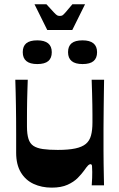

<svg xmlns="http://www.w3.org/2000/svg" viewBox="-20 -866 558 897"><path d="M221.6 10.6Q174.9 10.6 137.1 -6.8Q99.2 -24.3 77.4 -60.6Q55.5 -97 55.5 -152Q55.5 -198.7 55.5 -238.1Q55.5 -277.4 55.2 -310.8Q54.9 -344.2 54.4 -374.5Q53.9 -404.9 53.2 -433.7Q52.5 -462.5 51.5 -493.4H109.7Q108.7 -465.8 108 -442Q107.3 -418.3 106.8 -396.6Q106.3 -375 106.2 -354.6Q106 -334.3 106 -314.7Q106 -295 106 -274.7Q106 -239.5 113 -217.3Q119.9 -195.2 136.4 -184.4Q152.9 -173.6 180.6 -169.6Q208.3 -165.6 250 -165.6Q299.7 -165.6 331.6 -172.4Q363.6 -179.2 381.1 -193.8Q398.6 -208.4 405.2 -233.2Q411.9 -258 411.9 -293.3Q411.9 -311.6 411.9 -332.2Q411.9 -352.9 411.4 -377.3Q410.9 -401.6 410.2 -430.6Q409.5 -459.5 408.2 -493.4H466.3Q466 -460.3 465.3 -429.3Q464.6 -398.4 464.5 -369.4Q464.3 -340.4 464 -314.2Q463.6 -288 463.6 -264.5Q463.6 -241 463.6 -220.6Q463.6 -191.6 463.6 -160.7Q463.6 -129.8 464.1 -99.9Q464.6 -70 465.1 -44.1Q465.6 -18.3 466 0H408.5Q410.2 -18.3 410.5 -34.7Q410.9 -51 410.9 -62.7Q410.9 -82 409.9 -90.5Q408.9 -99 402.5 -99Q397.5 -99 391.5 -93.2Q385.5 -87.3 372.5 -68.7Q361.8 -53.7 343.5 -35Q325.2 -16.3 295.5 -2.8Q265.9 10.6 221.6 10.6ZM154.1 -566.7Q86.3 -566.7 86.3 -622.3Q86.3 -650.1 102.8 -663.8Q119.4 -677.5 154.1 -677.5Q187.5 -677.5 204.7 -663.7Q221.9 -649.8 221.9 -622.1Q221.9 -594.4 205.4 -580.6Q188.9 -566.7 154.1 -566.7ZM365.7 -566.7Q297.9 -566.7 297.9 -622.3Q297.9 -650.1 314.4 -663.8Q331 -677.5 365.7 -677.5Q399.1 -677.5 416.3 -663.7Q433.5 -649.8 433.5 -622.1Q433.5 -594.4 417 -580.6Q400.5 -566.7 365.7 -566.7ZM200.8 -725.8 141.1 -846.2H196.8Q221.5 -818.9 232.2 -807.6Q242.9 -796.2 247.9 -793.9Q252.9 -791.6 259.3 -791.6Q266.6 -791.6 271.1 -793.9Q275.6 -796.2 285.6 -807.6Q295.6 -818.9 318.3 -846.2H377.4L317.7 -725.8Z"/></svg>

Font: Ojuju ExtraLight
Style: Regular
Weight: 200
Designer: Chisaokwu Joboson, Mirko Velimirovic
Foundry: Udi Foundry
Version: Version 1.000